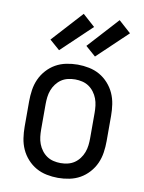

<svg xmlns="http://www.w3.org/2000/svg" viewBox="-87 -827 673 895"><g transform="rotate(10 250.0 -379.0)"><path d="M250 8Q223 8 196 2.5Q169 -3 146 -16Q123 -29 104.5 -49.5Q86 -70 75 -94.5Q64 -119 60 -146Q56 -173 56 -200V-320Q56 -347 60 -374Q64 -401 75 -425.5Q86 -450 104.5 -470.5Q123 -491 146 -504Q169 -517 196 -522.5Q223 -528 250 -528Q277 -528 304 -522.5Q331 -517 354 -504Q377 -491 395.5 -470.5Q414 -450 425 -425.5Q436 -401 440 -374Q444 -347 444 -320V-200Q444 -173 440 -146Q436 -119 425 -94.5Q414 -70 395.5 -49.5Q377 -29 354 -16Q331 -3 304 2.5Q277 8 250 8ZM250 -62Q267 -62 284 -66Q301 -70 315 -79.5Q329 -89 339.5 -103Q350 -117 356 -133Q362 -149 364 -166Q366 -183 366 -200V-320Q366 -337 364 -354Q362 -371 356 -387Q350 -403 339.5 -417Q329 -431 315 -440.5Q301 -450 284 -454Q267 -458 250 -458Q233 -458 216 -454Q199 -450 185 -440.5Q171 -431 160.5 -417Q150 -403 144 -387Q138 -371 136 -354Q134 -337 134 -320V-200Q134 -183 136 -166Q138 -149 144 -133Q150 -117 160.5 -103Q171 -89 185 -79.5Q199 -70 216 -66Q233 -62 250 -62ZM322 -579 274 -621 406 -766 464 -714ZM152 -579 104 -621 236 -766 294 -714Z"/></g></svg>

Font: Iosevka SS18
Style: Regular
Weight: 400
Monospace: yes
Designer: Belleve Invis
Foundry: Belleve Invis
Version: Version 25.1.1; ttfautohint (v1.8.4)